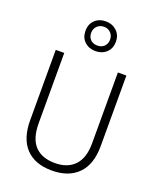

<svg xmlns="http://www.w3.org/2000/svg" viewBox="-177 -1096 997 1211"><g transform="rotate(20 321.0 -490.5)"><path d="M558 -240Q558 -117 495 -53.5Q432 10 320 10Q206 10 145 -54.5Q84 -119 84 -242V-714H141V-242Q141 -140 187.5 -90.5Q234 -41 322 -41Q407 -41 454 -90.5Q501 -140 501 -238V-714H558ZM321 -792Q277 -792 248 -819Q219 -846 219 -891Q219 -937 247.5 -964Q276 -991 321 -991Q364 -991 393.5 -963.5Q423 -936 423 -892Q423 -846 394 -819Q365 -792 321 -792ZM321 -829Q349 -829 366.5 -846.5Q384 -864 384 -891Q384 -919 366 -937Q348 -955 321 -955Q293 -955 275 -937Q257 -919 257 -891Q257 -864 274 -846.5Q291 -829 321 -829Z"/></g></svg>

Font: Noto Sans Khmer UI SemiCondensed Light
Style: Regular
Weight: 300
Width: 4
Designer: Danh Hong and the Monotype Design Team
Foundry: Monotype Imaging Inc.
Version: Version 2.002; ttfautohint (v1.8.4.7-5d5b)